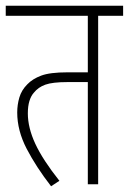

<svg xmlns="http://www.w3.org/2000/svg" viewBox="-20 -642 449 669"><path d="M322 -587V0H286V-356H215Q163 -356 138 -347Q113 -338 98 -319Q88 -308 82.5 -290Q77 -272 77 -247Q77 -197 103 -141Q129 -85 187 -12L158 7Q106 -60 73 -123.5Q40 -187 40 -250Q40 -277 47.5 -302.5Q55 -328 75 -348Q93 -367 123.5 -378.5Q154 -390 215 -390H286V-587H0V-622H409V-587Z"/></svg>

Font: Noto Sans Devanagari ExtraCondensed ExtraLight
Style: Regular
Weight: 200
Width: 2
Designer: Jelle Bosma - Monotype Design Team
Foundry: Monotype Imaging Inc.
Version: Version 2.004; ttfautohint (v1.8.4.7-5d5b)